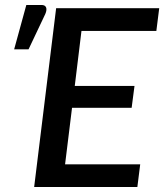

<svg xmlns="http://www.w3.org/2000/svg" viewBox="-20 -753 661 773"><path d="M308 -628.5 281 -407H521.5L510 -319H270L242 -91.5H544.5L533 0H117.5L206 -720H621L609.5 -628.5ZM37 -554.5 86 -733H147Q161.5 -733 165.5 -723.2Q169.5 -713.5 162.5 -697L95 -554.5Z"/></svg>

Font: Lato SemiBold
Style: Italic
Weight: 600
Italic angle: -7°
Designer: Lukasz Dziedzic with Adam Twardoch and Botio Nikoltchev
Foundry: tyPoland Lukasz Dziedzic
Version: Version 2.015; 2015-08-06; http://www.latofonts.com/